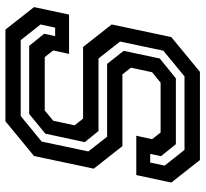

<svg xmlns="http://www.w3.org/2000/svg" viewBox="-44 -696 740 691"><g transform="rotate(90 325.5 -350.0)"><path d="M86 0 5 -103 32 -229H173.5L161 -172L185 -141.5H377L414 -172L430.5 -249L406.5 -279.5H148.5L67.5 -382.5L113 -597L238 -700H555.5L636.5 -597L609.5 -471H468L480.5 -528L456.5 -558.5H277L239.5 -528L223 -451.5L247.5 -421H505.5L586.5 -318L541 -103L416 0ZM124 -55H397L489 -130.5L524.5 -298.5L471.5 -366H209.5L162.5 -425.5L190 -555.5L261.5 -613.5H498.5L541.5 -560L533.5 -521H564.5L575.5 -573L519 -644.5H254.5L162 -568.5L129 -412.5L190 -335H451L491 -285.5L460.5 -143.5L389.5 -85.5H144.5L101 -139.5L109.5 -179H79L67.5 -126.5Z"/></g></svg>

Font: Tourney SemiBold
Style: Italic
Weight: 600
Italic angle: -12°
Version: Version 1.015